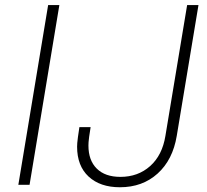

<svg xmlns="http://www.w3.org/2000/svg" viewBox="-20 -748 836 777"><path d="M220.2 -727.5 99.6 0H54.2L174.8 -727.5ZM465.3 9.8Q385.3 9.8 338.6 -33.4Q292 -76.7 292 -154.3Q292 -161.1 292.7 -169.7Q293.5 -178.2 295.4 -193.4Q297.4 -208.5 301.3 -233.4H346.7Q342.8 -209 340.8 -194.8Q338.9 -180.7 338.4 -172.9Q337.9 -165 337.9 -158.7Q337.9 -99.1 371.6 -65.7Q405.3 -32.2 467.3 -32.2Q538.6 -32.2 587.6 -75.9Q636.7 -119.6 649.4 -198.2L737.3 -727.5H783.2L695.3 -198.2Q679.2 -101.1 617.9 -45.7Q556.6 9.8 465.3 9.8Z"/></svg>

Font: Inter 18pt ExtraLight
Style: Italic
Weight: 250
Italic angle: -9.3988°
Designer: Rasmus Andersson
Foundry: rsms
Version: Version 4.001;git-66647c0bb